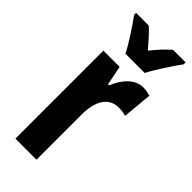

<svg xmlns="http://www.w3.org/2000/svg" viewBox="-248 -805 844 844"><g transform="rotate(45 174.0 -383.0)"><path d="M134 -606H254C275 -648 319 -714 348 -754V-766H270C244 -743 223 -721 194 -685C166 -718 141 -747 119 -766H40V-754C69 -715 115 -645 134 -606ZM294 -557C242 -557 202 -509 182 -457H175L157 -547H56V0H187V-279C186 -364 219 -418 280 -418C299 -418 314 -416 326 -411L339 -550C320 -555 307 -557 294 -557Z"/></g></svg>

Font: Noto Sans Thai Looped ExtraCondensed
Style: Bold
Weight: 700
Width: 2
Designer: Sasikarn Vongin, Ben Mitchell
Foundry: The Fontpad Ltd
Version: Version 1.001